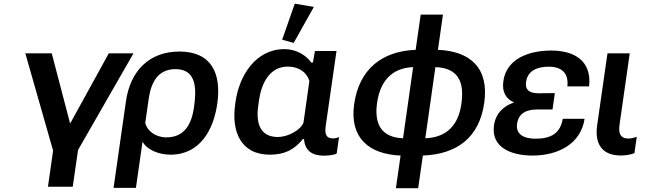

<svg xmlns="http://www.w3.org/2000/svg" viewBox="-20 -828 3495 1040"><path d="M374 183.6 402.8 -15.6 703.1 -539.1H569.3L359.9 -158.7L260.3 -539.1H117.2L267.6 -12.2L239.7 183.6Z M595.2 189.5H716.3L752 -60.5C775.4 -17.6 838.4 9.8 903.3 9.8C1066.4 9.8 1137.2 -129.4 1156.7 -265.1C1180.2 -427.2 1127.9 -548.8 952.1 -548.8C790 -548.8 686 -446.3 662.1 -278.8ZM880.9 -84C822.3 -84 777.8 -119.1 766.6 -161.1L785.6 -293.5C798.3 -382.3 835.9 -453.6 930.7 -453.6C1049.8 -453.6 1043.5 -337.4 1030.8 -246.1C1017.1 -152.8 978 -84 880.9 -84Z M1441.9 9.8C1518.6 9.8 1572.8 -15.1 1620.6 -74.7H1627C1630.9 -9.3 1674.8 15.1 1732.9 15.1C1751.5 15.1 1786.6 13.2 1803.7 3.9L1816.4 -85.4C1805.2 -81.1 1794.4 -78.1 1783.2 -78.1C1744.6 -78.1 1738.8 -105.5 1744.1 -144.5L1802.7 -551.8H1686L1674.8 -489.3H1666C1636.2 -531.2 1581.5 -562 1521.5 -562C1363.3 -562 1275.9 -417 1255.9 -277.8L1253.9 -262.2C1233.4 -120.1 1280.8 9.8 1441.9 9.8ZM1570.8 -595.7 1680.2 -790.5 1576.7 -808.1 1508.3 -612.8ZM1485.4 -85.9C1386.7 -85.9 1365.7 -163.6 1378.9 -255.4L1382.8 -284.7C1396 -376.5 1440.4 -467.3 1539.1 -467.3C1601.1 -467.3 1643.1 -433.6 1655.8 -389.2L1624 -164.6C1608.4 -121.6 1537.1 -85.9 1485.4 -85.9Z M2124.5 191.4H2245.1L2270.5 14.6C2454.6 7.3 2576.2 -81.5 2603 -271C2629.9 -459.5 2527.8 -550.8 2352.1 -558.1L2379.4 -749H2258.8L2231.4 -558.1C2049.3 -550.8 1925.8 -454.1 1898.4 -264.6C1872.6 -82 1977.1 7.3 2149.9 14.6ZM2163.1 -79.1C2042 -83.5 2006.8 -160.6 2022.5 -271C2038.6 -383.3 2098.1 -460 2217.8 -464.4ZM2283.7 -79.1 2338.4 -464.4C2464.8 -460 2496.1 -380.9 2479 -264.6C2463.4 -153.8 2402.8 -83.5 2283.7 -79.1Z M2864.7 14.6C3002.9 14.6 3126.5 -48.8 3146.5 -184.6H3028.3C3014.6 -105.5 2964.4 -76.7 2880.9 -76.7C2815.4 -76.7 2772.9 -101.6 2780.8 -157.7C2789.1 -216.3 2834 -234.9 2888.7 -234.9H2972.7L2985.4 -323.7L2901.4 -322.8C2857.9 -322.3 2822.3 -333 2829.6 -384.8C2837.4 -440.9 2883.8 -466.8 2952.1 -466.8C3026.4 -466.8 3061 -428.2 3053.2 -359.9H3170.9C3186.5 -498 3091.8 -554.2 2965.8 -554.2C2849.1 -554.2 2724.1 -512.7 2706.5 -388.7C2697.8 -327.6 2721.7 -292.5 2764.6 -272.9C2709 -254.9 2665 -214.4 2655.8 -149.4C2638.7 -29.3 2749 14.6 2864.7 14.6Z M3342.3 14.2C3366.7 14.2 3395.5 10.3 3416.5 1.5L3429.2 -86.9C3414.1 -82 3399.4 -77.6 3383.8 -77.6C3339.4 -77.6 3329.1 -107.4 3335.9 -153.3L3391.1 -539.1H3270.5L3214.8 -150.9C3199.2 -43.5 3245.6 14.2 3342.3 14.2Z"/></svg>

Font: Winston SemiBold
Style: Italic
Weight: 600
Italic angle: -8.13011°
Designer: Vernon Adams, Kim Jin-seong, David Berlow, Cristiano Sobral
Foundry: The Winston Project Authors
Version: Version 3.004